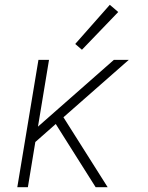

<svg xmlns="http://www.w3.org/2000/svg" viewBox="-20 -779 616 799"><path d="M52 0H96L127 -188L212 -263L258 -190L378 0H428L244 -291L516 -530H454L138 -252L184 -530H140ZM321 -572 472 -729 437 -759 293 -596Z"/></svg>

Font: Iosevka Sparkle XLtObl
Style: Regular
Weight: 200
Italic angle: -9°
Designer: Belleve Invis
Foundry: Belleve Invis
Version: Version 4.5.0; ttfautohint (v1.8.3)